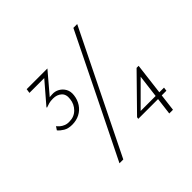

<svg xmlns="http://www.w3.org/2000/svg" viewBox="-184 -946 1134 1134"><g transform="rotate(-45 383.0 -379.0)"><path d="M164 -358Q131 -358 109.5 -371Q88 -384 76 -399L90 -420Q97 -411 107 -402.5Q117 -394 132 -388Q147 -382 166 -383Q205 -383 231.5 -409.5Q258 -436 262 -474Q267 -511 246 -529.5Q225 -548 193 -548Q171 -548 157.5 -544Q144 -540 130 -535L129 -539L252 -682L262 -670H118L122 -697H295L171 -551L146 -552Q157 -560 173 -564.5Q189 -569 206 -569Q231 -571 252.5 -559Q274 -547 286 -525Q298 -503 294 -473Q290 -440 272.5 -413.5Q255 -387 227 -372.5Q199 -358 164 -358ZM605 -758Q511 -568 418.5 -379Q326 -190 232 0H200Q294 -190 387 -379Q480 -568 573 -758ZM702 -130 699 -107H464L466 -119L670 -327H687L647 0H616L652 -289L660 -283L496 -119L491 -130Z"/></g></svg>

Font: Josefin Sans Thin ExtraLight
Style: Italic
Weight: 250
Italic angle: -7°
Version: Version 2.000